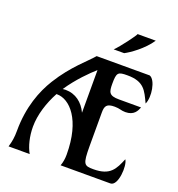

<svg xmlns="http://www.w3.org/2000/svg" viewBox="-167 -1111 1160 1248"><g transform="rotate(20 413.0 -486.5)"><path d="M369.6 -747.1C330.6 -700.2 233.9 -623 151.9 -490.2C98.1 -403.3 48.8 -279.3 48.8 -113.3C48.8 -69.8 43.9 -39.1 32.2 0H178.2C152.8 -44.4 137.2 -108.9 137.2 -174.8C137.2 -258.3 166.5 -348.1 208.5 -425.8H213.4C299.8 -425.8 405.3 -321.3 405.3 -78.1C405.3 -51.8 401.4 -24.9 392.1 0H736.3C790 0 798.8 -145 773.9 -180.7C742.2 -104 716.8 -48.8 601.1 -48.8C535.2 -48.8 526.9 -56.2 526.4 -181.2C525.9 -402.3 526.4 -385.7 526.4 -414.1C526.4 -460 537.6 -478.5 592.8 -478.5C628.4 -478.5 638.2 -468.8 668.5 -468.8C728 -468.8 744.6 -505.9 754.9 -532.2H601.6C532.2 -532.2 526.4 -555.7 526.4 -613.3C526.4 -691.9 535.2 -698.2 601.1 -698.2C716.8 -698.2 737.3 -643.1 773.9 -566.4C798.8 -616.7 780.3 -732.4 736.3 -747.1ZM405.8 -663.6V-368.7C377 -430.7 325.2 -472.2 254.4 -472.2C247.6 -472.2 241.2 -471.7 235.4 -470.7C292.5 -556.6 366.2 -628.9 405.8 -663.6ZM570.8 -972.7C570.8 -964.8 491.7 -857.4 458.5 -826.2H530.8C565.9 -844.2 648.4 -900.9 696.3 -972.7Z"/></g></svg>

Font: Amarante
Style: Regular
Weight: 400
Designer: Karolina Lach
Foundry: Sorkin Type Co.
Version: Version 1.001